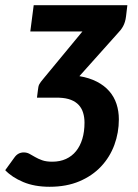

<svg xmlns="http://www.w3.org/2000/svg" viewBox="-93 -535 530 735"><path d="M389.5 -472.5Q388 -460.5 385.2 -451.5Q382.5 -442.5 378.5 -435Q374.5 -427.5 368.8 -420.2Q363 -413 355 -404.5L211 -243.5Q249.5 -237 278 -222.2Q306.5 -207.5 325.2 -186Q344 -164.5 353 -137Q362 -109.5 362 -78Q362 -27 344.8 19.8Q327.5 66.5 294 102.2Q260.5 138 211 159Q161.5 180 97 180Q39 180 -4.2 161.8Q-47.5 143.5 -73 116.5L-37.5 67.5Q-24 48.5 -2 48.5Q10 48.5 20 54Q30 59.5 41.5 66.2Q53 73 68.5 78.5Q84 84 107 84Q136.5 84 159.5 73.5Q182.5 63 198.2 43.5Q214 24 222.2 -3.5Q230.5 -31 230.5 -65.5Q230.5 -86 225.2 -103.2Q220 -120.5 208.5 -133Q197 -145.5 178.5 -152.8Q160 -160 133.5 -161H48.5L52 -189Q53 -197.5 54 -202.5Q55 -207.5 57.2 -212Q59.5 -216.5 63.5 -221.8Q67.5 -227 75 -236L222.5 -414.5H23L36 -515H394.5Z"/></svg>

Font: Lato Heavy
Style: Italic
Weight: 800
Italic angle: -7°
Designer: Lukasz Dziedzic
Foundry: tyPoland Lukasz Dziedzic
Version: Version 2.007; 2014-02-27